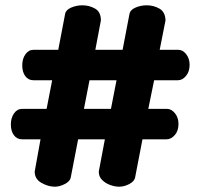

<svg xmlns="http://www.w3.org/2000/svg" viewBox="-20 -733 757 725"><path d="M187 -28Q162 -28 136.5 -42.5Q111 -57 111 -85L133 -207H63Q44 -207 32.5 -222.5Q21 -238 21 -263Q21 -288 33 -305Q45 -322 64 -322H156L177 -430H106Q87 -430 75.5 -445.5Q64 -461 64 -486Q64 -511 76 -528Q88 -545 107 -545H200L226 -681Q229 -696 249 -704.5Q269 -713 291 -713Q317 -713 339 -700.5Q361 -688 361 -656L340 -545H443L469 -681Q472 -696 492 -704.5Q512 -713 534 -713Q560 -713 582 -700.5Q604 -688 605 -656L583 -545H653Q670 -545 683 -528.5Q696 -512 696 -488Q696 -463 682.5 -446.5Q669 -430 652 -430H562L540 -322H610Q627 -322 640.5 -305.5Q654 -289 654 -265Q654 -239 640 -223Q626 -207 609 -207H518L490 -62Q487 -48 468 -38Q449 -28 430 -28Q414 -28 396 -34.5Q378 -41 365.5 -53.5Q353 -66 353 -85L376 -207H275L247 -62Q244 -48 224.5 -38Q205 -28 187 -28ZM297 -322H399L420 -430H318Z"/></svg>

Font: Dosis ExtraLight ExtraBold
Style: Regular
Weight: 800
Version: Version 3.001; ttfautohint (v1.8.2)